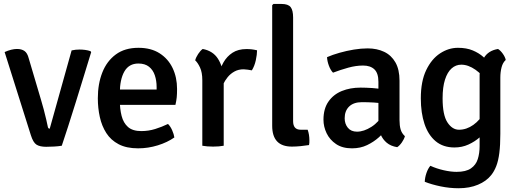

<svg xmlns="http://www.w3.org/2000/svg" viewBox="-20 -756 2690 996"><path d="M351.5 -494.5Q362 -497 372.5 -498Q383 -499 393 -499Q407.5 -499 422.2 -497Q437 -495 449.5 -490.5L453 -485.5Q435.5 -428.5 415 -361.5Q394.5 -294.5 373.5 -227Q352.5 -159.5 333.5 -100.5Q314.5 -41.5 300.5 0Q282.5 3 261.2 4.2Q240 5.5 219.5 5.5Q187 5.5 169.5 -5.5Q152 -16.5 140 -55L4 -486Q22 -494 38 -498Q54 -502 68 -502Q92 -502 107 -491.5Q122 -481 129 -453.5L192.5 -239Q200 -215 207 -187.8Q214 -160.5 219.8 -136.2Q225.5 -112 228.5 -96.5Q230.5 -88.5 238 -88.5Z M557 -212V-291.5H792.5V-304.5Q792.5 -337.5 783.2 -365.2Q774 -393 753 -409.8Q732 -426.5 698 -426.5Q649 -426.5 625.2 -385.2Q601.5 -344 601.5 -271V-237Q601.5 -191.5 610.8 -155Q620 -118.5 644 -97.2Q668 -76 713 -76Q750.5 -76 785 -86.8Q819.5 -97.5 851.5 -113Q864.5 -100 873.2 -80Q882 -60 884.5 -43Q848.5 -17.5 798.5 -2Q748.5 13.5 696.5 13.5Q636 13.5 595.5 -7.8Q555 -29 531.5 -65.8Q508 -102.5 497.8 -149Q487.5 -195.5 487.5 -246Q487.5 -321 510.8 -380Q534 -439 580.8 -473.5Q627.5 -508 698.5 -508Q763.5 -508 808 -479.5Q852.5 -451 875.5 -402.8Q898.5 -354.5 898.5 -294.5Q898.5 -269 896.8 -251.2Q895 -233.5 890 -212Z M1313.5 -495Q1313.5 -473.5 1307 -443.5Q1300.5 -413.5 1286.5 -391Q1276 -393.5 1265.5 -394.5Q1255 -395.5 1244 -396.5Q1217 -396.5 1196.5 -385.2Q1176 -374 1161.2 -356Q1146.5 -338 1136.2 -315.8Q1126 -293.5 1118.5 -271.5L1103 -291Q1104.5 -327 1113 -364Q1121.5 -401 1139.2 -432.2Q1157 -463.5 1186.2 -482.5Q1215.5 -501.5 1258.5 -501.5Q1273.5 -501.5 1286.2 -500Q1299 -498.5 1313.5 -495ZM992.5 -443Q996.5 -458.5 1008 -476Q1019.5 -493.5 1031.5 -502Q1084.5 -492 1110.5 -451.5Q1136.5 -411 1140.5 -349.5V0Q1116.5 4.5 1085.5 4.5Q1054 4.5 1029.5 0V-340Q1029.5 -380.5 1017.5 -406Q1005.5 -431.5 992.5 -443Z M1576 -83Q1585 -58 1585 -27.5Q1585 -21.5 1584.8 -15Q1584.5 -8.5 1583 -3.5Q1565 -0.5 1540.5 2Q1516 4.5 1494.5 4.5Q1443 4.5 1417.5 -22.5Q1392 -49.5 1392 -103.5V-729L1398.5 -735.5H1440.5Q1475 -735.5 1487.8 -719Q1500.5 -702.5 1500.5 -665.5V-127.5Q1500.5 -105.5 1510.2 -94.2Q1520 -83 1540.5 -83Z M1658 -135Q1658 -192 1683.8 -229Q1709.5 -266 1753 -283.8Q1796.5 -301.5 1850.5 -301.5Q1877.5 -301.5 1912.8 -299.2Q1948 -297 1978 -290V-216.5Q1952 -222.5 1919 -224.2Q1886 -226 1858 -226Q1814.5 -226 1791.2 -203.5Q1768 -181 1768 -142.5Q1768 -113.5 1784.5 -93.2Q1801 -73 1832 -73Q1867.5 -73 1906.8 -98Q1946 -123 1973 -170.5L1989.5 -88.5Q1971.5 -67 1945.2 -43.5Q1919 -20 1884.2 -3.2Q1849.5 13.5 1806 13.5Q1756 13.5 1723.2 -8.8Q1690.5 -31 1674.2 -65Q1658 -99 1658 -135ZM2080.5 -49.5Q2076.5 -34.5 2065 -17.8Q2053.5 -1 2040.5 7.5Q2007 2 1986.2 -15.5Q1965.5 -33 1955.2 -57.2Q1945 -81.5 1943 -108V-331.5Q1943 -376.5 1922.2 -396.2Q1901.5 -416 1863.5 -416Q1826.5 -416 1786.8 -405Q1747 -394 1707.5 -379Q1694.5 -392.5 1686 -415.5Q1677.5 -438.5 1676.5 -459.5Q1705 -472 1741.2 -482.2Q1777.5 -492.5 1815.5 -498.8Q1853.5 -505 1887 -505Q1935.5 -505 1972.8 -487.2Q2010 -469.5 2031.2 -432.5Q2052.5 -395.5 2052.5 -337V-132.5Q2052.5 -105 2058.2 -84.8Q2064 -64.5 2080.5 -49.5Z M2603.5 -445Q2588 -431 2581.8 -406.5Q2575.5 -382 2575.5 -353.5V-62Q2575.5 -2.5 2570.2 38Q2565 78.5 2554.2 106Q2543.5 133.5 2527.5 153Q2503 184 2459.5 202.2Q2416 220.5 2359 220.5Q2312.5 220.5 2265.5 210.8Q2218.5 201 2183.5 187Q2184 166 2192 142.2Q2200 118.5 2212.5 104Q2244 118.5 2281.2 127Q2318.5 135.5 2348.5 135.5Q2397 135.5 2423 117.5Q2449 99.5 2458.5 69.2Q2468 39 2468 2V-367.5Q2468 -417.5 2490.2 -455.5Q2512.5 -493.5 2563.5 -502Q2576.5 -494 2588.5 -477Q2600.5 -460 2603.5 -445ZM2163 -246Q2163 -334.5 2191 -392.5Q2219 -450.5 2263 -479.2Q2307 -508 2355.5 -508Q2400 -508 2432.2 -494.5Q2464.5 -481 2487.5 -460.5Q2510.5 -440 2527 -418.5L2511 -324.5Q2484.5 -367.5 2446.8 -394Q2409 -420.5 2373 -420.5Q2344.5 -420.5 2322.8 -401.2Q2301 -382 2288.5 -343.2Q2276 -304.5 2276 -246Q2276 -159.5 2301 -121.2Q2326 -83 2361 -83Q2400 -83 2435.5 -108.2Q2471 -133.5 2491.5 -174L2508 -90Q2494 -66.5 2468.8 -44Q2443.5 -21.5 2410 -6.2Q2376.5 9 2337.5 9Q2279 9 2240.2 -23.2Q2201.5 -55.5 2182.2 -112.8Q2163 -170 2163 -246Z"/></svg>

Font: Signika Negative Medium
Style: Regular
Weight: 500
Designer: Anna Giedry
Foundry: Anna Giedry
Version: Version 2.001